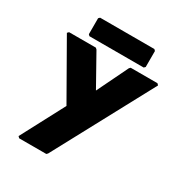

<svg xmlns="http://www.w3.org/2000/svg" viewBox="-219 -868 1224 1293"><g transform="rotate(30 393.5 -221.0)"><path d="M173 -699V-575L183 -565H605L615 -575V-699L605 -709H183ZM521 -511 404 -270 269 -511 259 -520H51L40 -509L284 -81L106 256L117 267H328L337 258L749 -509L738 -520H530Z"/></g></svg>

Font: Hussar Woodtype
Style: Ultra
Weight: 900
Foundry: Cannot Into Space Fonts
Version: Version 1.07